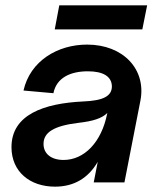

<svg xmlns="http://www.w3.org/2000/svg" viewBox="-20 -683 590 719"><path d="M186 16C256 16 310 -15 346 -77L331 0H446L506 -307C528 -423 442 -516 306 -516C196 -516 93 -455 68 -344L180 -334C192 -393 245 -416 309 -416C366 -416 398 -397 399 -360C399 -323 367 -306 291 -303C145 -296 23 -254 23 -132C23 -40 92 16 186 16ZM218 -84C172 -84 143 -107 143 -144C143 -188 183 -212 274 -223C328 -229 362 -240 382 -260L381 -256C360 -151 296 -84 218 -84ZM185 -573H513L531 -663H202Z"/></svg>

Font: Uncut Sans Semibold Italic
Style: Regular
Weight: 600
Italic angle: -11°
Designer: Kasper Nordkvist
Foundry: UNCUT.wtf
Version: Version 1.304;Glyphs 3.2 (3246)